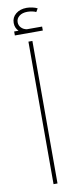

<svg xmlns="http://www.w3.org/2000/svg" viewBox="-99 -920 397 954"><g transform="rotate(-10 100.0 -443.0)"><path d="M90 -719H110V0H90ZM170 -781V-761H29V-781H51Q34 -798 34 -823Q34 -851 55.5 -868.5Q77 -886 110 -886Q124 -886 139.5 -882.5Q155 -879 164 -874L154 -857Q147 -861 134.5 -863.5Q122 -866 110 -866Q85 -866 69.5 -854Q54 -842 54 -823Q54 -807 65 -795.5Q76 -784 93 -781Z"/></g></svg>

Font: Montserrat-Arabic Thin
Style: Regular
Weight: 250
Designer: Mohamed Gaber
Foundry: Kief Type Foundry
Version: Version 5.008